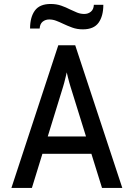

<svg xmlns="http://www.w3.org/2000/svg" viewBox="-20 -922 656 942"><path d="M36 0 266 -700H349L580 0H480.5L326 -496.5Q324 -503 320.2 -516.2Q316.5 -529.5 313 -543.5Q309.5 -557.5 307.5 -567Q305.5 -557.5 302 -543.5Q298.5 -529.5 295.2 -516.5Q292 -503.5 289.5 -496.5L136.5 0ZM163 -167.5 189.5 -252.5H426L452.5 -167.5ZM386.5 -778Q358 -778 334.2 -786.8Q310.5 -795.5 289.5 -805.5Q272 -814 255.5 -820.2Q239 -826.5 221.5 -826.5Q203 -826.5 189.5 -815.8Q176 -805 174.5 -782H127.5Q127.5 -837.5 151 -870Q174.5 -902.5 228.5 -902.5Q257 -902.5 280.5 -894.2Q304 -886 324 -875.5Q341.5 -867 358.5 -860.2Q375.5 -853.5 393.5 -853.5Q412.5 -853.5 426 -864.8Q439.5 -876 440.5 -898.5H487Q487 -843.5 463.8 -810.8Q440.5 -778 386.5 -778Z"/></svg>

Font: Overpass Mono Medium
Style: Regular
Weight: 500
Monospace: yes
Designer: Delve Withrington, Dave Bailey
Foundry: Delve Fonts LLC
Version: Version 4.000